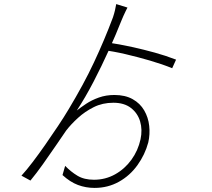

<svg xmlns="http://www.w3.org/2000/svg" viewBox="-20 -860 1040 940"><path d="M540 -395Q593 -395 629.5 -374.5Q666 -354 686 -319.5Q706 -285 710.5 -244Q715 -203 706 -163Q690 -103 653 -51.5Q616 0 562 30Q508 60 443 60Q400 60 361.5 45.5Q323 31 286 -3L299 -48Q327 -19 359.5 0.5Q392 20 440 20Q496 20 543.5 -6.5Q591 -33 623.5 -78Q656 -123 668 -178Q678 -225 666 -265.5Q654 -306 621 -331.5Q588 -357 535 -357Q482 -357 439 -335.5Q396 -314 362 -283Q328 -252 304 -221Q282 -189 252 -145Q222 -101 190 -56Q158 -11 129 24L85 0Q109 -26 139.5 -66Q170 -106 202 -152Q234 -198 264 -243Q294 -288 316 -325Q352 -385 383 -442Q414 -499 440 -554.5Q466 -610 489 -664.5Q512 -719 533 -775Q539 -793 543 -810Q547 -827 549 -840L604 -823Q600 -815 594.5 -804Q589 -793 584 -781.5Q579 -770 574 -758Q548 -692 513 -614.5Q478 -537 438 -460Q398 -383 356 -319Q375 -334 402 -352Q429 -370 464 -382.5Q499 -395 540 -395ZM483 -615 495 -654Q568 -643 626.5 -630Q685 -617 737.5 -602.5Q790 -588 842 -568L823 -526Q774 -546 714 -563.5Q654 -581 594 -595Q534 -609 483 -615Z"/></svg>

Font: Noto Sans SC ExtraLight
Style: Regular
Weight: 250
Designer: Ryoko NISHIZUKA 西塚涼子 (kana, bopomofo & ideographs); Paul D. Hunt (Latin, Greek & Cyrillic); Sandoll Communications 산돌커뮤니
Foundry: Adobe
Version: Version 2.004-H2;hotconv 1.0.118;makeotfexe 2.5.65603